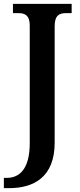

<svg xmlns="http://www.w3.org/2000/svg" viewBox="-35 -734 413 994"><path d="M-15 240H13C137 240 248 185 248 5V-599C248 -656 274 -666 306 -666H336V-714H32V-666H61C92 -666 119 -656 119 -603V6C119 143 65 187 -1 187H-15Z"/></svg>

Font: Noto Serif Armenian SemiCondensed SemiBold
Style: Regular
Weight: 600
Width: 4
Designer: Monotype Design Team
Foundry: Monotype Imaging Inc.
Version: Version 2.008